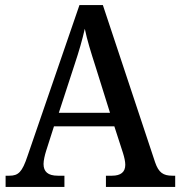

<svg xmlns="http://www.w3.org/2000/svg" viewBox="-20 -734 708 754"><path d="M2 0H233V-44H207C168 -44 151 -60 151 -90C151 -104 156 -125 161 -141L192 -238H429L463 -133C468 -117 472 -100 472 -87C472 -58 454 -44 420 -44H396V0H668V-44H657C621 -44 603 -56 589 -97L384 -714H292L88 -121C67 -58 52 -44 17 -44H2ZM211 -291 273 -481C291 -535 303 -577 313 -621C322 -577 337 -529 355 -473L412 -291Z"/></svg>

Font: Noto Serif Ethiopic SemiCondensed Medium
Style: Regular
Weight: 500
Width: 4
Designer: Monotype Design Team
Foundry: Monotype Imaging Inc.
Version: Version 2.102